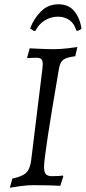

<svg xmlns="http://www.w3.org/2000/svg" viewBox="-20 -866 401 898"><path d="M256 -546Q186 -140 186 -85Q186 -61 194.5 -51.5Q203 -42 223 -42Q241 -42 255 -43Q269 -44 274 -45L276 -41L262 3Q249 2 212.5 1Q176 0 137 0Q107 0 72 5Q37 10 26 12L38 -31Q84 -40 102.5 -58Q121 -76 126 -118L178 -542Q180 -560 180 -565Q180 -583 173 -589.5Q166 -596 149 -596Q137 -596 124.5 -595Q112 -594 108 -594L107 -597L119 -640Q121 -640 161 -638Q201 -636 232 -636Q260 -636 295.5 -640Q331 -644 342 -646L332 -603Q291 -598 276 -586.5Q261 -575 256 -546ZM145 -721 137 -722 121 -733Q139 -781 172.5 -813.5Q206 -846 253 -846Q302 -846 328.5 -812.5Q355 -779 361 -731L345 -722L337 -723Q328 -755 305.5 -771.5Q283 -788 251 -788Q218 -788 189.5 -770.5Q161 -753 145 -721Z"/></svg>

Font: Alegreya SC
Style: Italic
Weight: 400
Italic angle: -7°
Designer: Juan Pablo del Peral
Foundry: Huerta Tipografica
Version: Version 2.007; ttfautohint (v1.6)